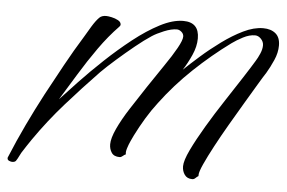

<svg xmlns="http://www.w3.org/2000/svg" viewBox="-43 -556 955 639"><g transform="rotate(5 434.5 -236.0)"><path d="M620 25Q603 25 594.5 13Q586 1 586 -15Q586 -34 603.5 -70.5Q621 -107 648 -152.5Q675 -198 705 -243.5Q735 -289 759.5 -327Q784 -365 796 -385Q803 -396 809.5 -411Q816 -426 816 -439Q816 -451 807 -460.5Q798 -470 787 -470Q768 -470 747 -459Q726 -448 711 -437Q648 -391 589.5 -335.5Q531 -280 484 -217Q464 -191 446.5 -162Q429 -133 414 -103Q411 -97 405 -84Q399 -71 395 -58Q391 -45 393 -38Q388 -36 383 -31.5Q378 -27 373 -27Q354 -27 346 -39Q338 -51 338 -67Q338 -87 353 -119.5Q368 -152 392.5 -190Q417 -228 443.5 -268Q470 -308 494.5 -343.5Q519 -379 534 -406Q549 -433 549 -445Q549 -454 541.5 -460.5Q534 -467 526 -467Q508 -467 483.5 -457Q459 -447 444 -437Q421 -422 391.5 -398Q362 -374 333 -348.5Q304 -323 284 -303Q229 -246 175.5 -185.5Q122 -125 77 -60Q69 -49 61.5 -37Q54 -25 46 -13Q42 -6 39 0.5Q36 7 32 13Q29 20 18 20Q14 20 8 17.5Q2 15 2 9Q2 6 3 5Q26 -51 52 -105.5Q78 -160 106 -213Q134 -265 162 -316Q190 -367 221 -417Q229 -431 241.5 -451.5Q254 -472 265 -483Q273 -491 288 -491Q294 -491 306 -488.5Q318 -486 328 -480.5Q338 -475 338 -466Q338 -463 334 -459Q300 -424 268.5 -379.5Q237 -335 209 -289Q181 -243 155 -201Q178 -226 213.5 -263.5Q249 -301 292 -341.5Q335 -382 380 -417.5Q425 -453 467.5 -475Q510 -497 545 -497Q598 -497 598 -443Q598 -416 585 -387Q572 -358 557 -335Q579 -356 609.5 -383Q640 -410 675.5 -436Q711 -462 746 -479Q781 -496 812 -496Q838 -496 853.5 -483Q869 -470 869 -443Q869 -419 858 -394Q847 -369 835 -349Q827 -337 810 -308.5Q793 -280 771 -243Q749 -206 726 -166.5Q703 -127 683.5 -90.5Q664 -54 652 -27.5Q640 -1 640 9V13Q635 16 630.5 20.5Q626 25 620 25Z"/></g></svg>

Font: Caramel
Style: Regular
Weight: 400
Designer: Robert E. Leuschke
Foundry: Robert E. Leuschke
Version: Version 1.010